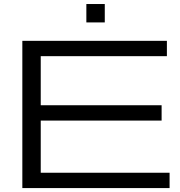

<svg xmlns="http://www.w3.org/2000/svg" viewBox="-20 -958 915 978"><path d="M93.8 0V-750H830.1V-671.9H187.5V-421.9H803.2V-343.8H187.5V-78.1H843.8V0ZM419.9 -843.8V-937.5H513.7V-843.8Z"/></svg>

Font: Michroma
Style: Regular
Weight: 400
Designer: Vernon Adams
Foundry: Vernon Adams
Version: Version 1.100; ttfautohint (v1.8.4.7-5d5b);gftools[0.9.29]